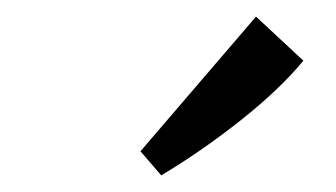

<svg xmlns="http://www.w3.org/2000/svg" viewBox="-20 -671 404 231"><path d="M149 -489 288 -651 345 -598Q317 -564 270.5 -527Q224 -490 174 -460Z"/></svg>

Font: Yrsa Medium
Style: Italic
Weight: 500
Italic angle: -7.10001°
Designer: Anna Giedrys (Yrsa+Rasa design), David Brezina (Yrsa art-direction, Rasa art-direction, design)
Foundry: Rosetta Type Foundry
Version: Version 2.004